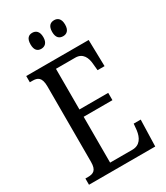

<svg xmlns="http://www.w3.org/2000/svg" viewBox="-221 -1001 942 1092"><g transform="rotate(-30 249.5 -455.0)"><path d="M324 -805C346 -805 366 -818 366 -857C366 -897 346 -910 324 -910C300 -910 281 -897 281 -857C281 -818 300 -805 324 -805ZM180 -805C202 -805 223 -818 223 -857C223 -897 202 -910 180 -910C157 -910 139 -897 139 -857C139 -818 157 -805 180 -805ZM28 0H463L468 -174H422L418 -132C412 -88 392 -49 341 -49H195V-350H384V-398H195V-665H322C371 -665 389 -626 392 -582L396 -540H442L438 -714H28V-673H45C78 -673 103 -664 103 -602V-107C103 -52 81 -41 45 -41H28Z"/></g></svg>

Font: Noto Serif Ethiopic XCn
Style: Regular
Weight: 400
Width: 2
Designer: Monotype Design Team
Foundry: Monotype Imaging Inc.
Version: Version 2.102